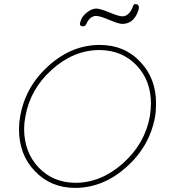

<svg xmlns="http://www.w3.org/2000/svg" viewBox="-20 -919 890 940"><path d="M468 -699Q590 -699 667 -616Q744 -536 744 -412Q744 -374 739 -347Q713 -203 599.5 -101.5Q486 0 349 1Q228 1 150 -82Q73 -162 73 -287Q73 -318 79 -351Q105 -496 218.5 -597.5Q332 -699 468 -699ZM714 -351Q719 -386 719 -412Q719 -525 648.5 -599Q578 -673 468 -674H467Q341 -674 234 -578Q127 -482 104 -347Q98 -316 98 -287Q99 -173 169 -99Q239 -25 349 -24Q475 -24 582.5 -120Q690 -216 714 -351ZM403 -802Q397 -790 387 -790Q371 -790 371 -803Q371 -805 375 -817Q382 -840 406 -858.5Q430 -877 451 -877Q470 -877 516 -858Q562 -839 579 -839Q610 -839 629 -882Q629 -883 631 -888.5Q633 -894 635.5 -896.5Q638 -899 642 -899Q660 -899 660 -882Q660 -876 658 -870Q636 -802 579 -802Q561 -802 515 -821.5Q469 -841 451 -841Q420 -841 403 -802Z"/></svg>

Font: Quicksand
Style: Light Italic
Weight: 300
Italic angle: -12°
Designer: Andrew Paglinawan
Foundry: Andrew Paglinawan
Version: 1.002